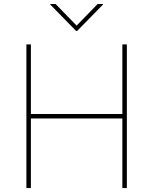

<svg xmlns="http://www.w3.org/2000/svg" viewBox="-20 -952 776 972"><path d="M113.6 0V-727.3H136.4V-375H599.4V-727.3H622.2V0H599.4V-352.3H136.4V0ZM261.4 -931.8 367.9 -822.4 474.4 -931.8H501.4V-929L370.7 -795.5H365.1L234.4 -929V-931.8Z"/></svg>

Font: Inter Thin BETA
Style: Regular
Weight: 100
Designer: Rasmus Andersson
Foundry: rsms
Version: Version 3.011;git-f93a4a705